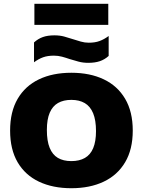

<svg xmlns="http://www.w3.org/2000/svg" viewBox="-20 -988 756 1016"><path d="M357.5 8Q259.5 8 186.5 -26.5Q113.5 -61 73.5 -129Q33.5 -197 33.5 -297Q33.5 -397 73.5 -465.2Q113.5 -533.5 186.2 -568.2Q259 -603 357.5 -603Q456 -603 529 -568.2Q602 -533.5 642.2 -465.2Q682.5 -397 682.5 -297Q682.5 -197.5 642.2 -129.5Q602 -61.5 529 -26.8Q456 8 357.5 8ZM357.5 -135.5Q400 -135.5 429.2 -152.2Q458.5 -169 473.2 -204.2Q488 -239.5 488 -294.5Q488 -352 472.8 -388.8Q457.5 -425.5 428.5 -442.5Q399.5 -459.5 357.5 -459.5Q316 -459.5 287 -443Q258 -426.5 243 -391.2Q228 -356 228 -300.5Q228 -242 242.8 -205.8Q257.5 -169.5 286.2 -152.5Q315 -135.5 357.5 -135.5ZM447 -655.5Q419 -655.5 395.2 -662Q371.5 -668.5 348.5 -675.5Q328.5 -682.5 308 -688Q287.5 -693.5 265 -693.5Q232.5 -693.5 208.5 -685Q184.5 -676.5 160 -658.5V-763.5Q181.5 -783 207 -792Q232.5 -801 268 -801Q296.5 -801 320.2 -794.5Q344 -788 366.5 -780.5Q387 -774 407.5 -768Q428 -762 450 -762Q482.5 -762 506.5 -770.8Q530.5 -779.5 555 -797.5V-692Q534 -673 508.2 -664.2Q482.5 -655.5 447 -655.5ZM162 -856.5V-968H553V-856.5Z"/></svg>

Font: Encode Sans SC ExtraBold
Style: Regular
Weight: 800
Version: Version 3.002